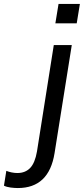

<svg xmlns="http://www.w3.org/2000/svg" viewBox="-151 -731 424 971"><path d="M129 -613 145 -711H253L237 -613ZM-61 220Q-77 220 -97 217.5Q-117 215 -131 208L-119 133Q-107 138 -92 141Q-77 144 -63 144Q-23 144 1.5 118.5Q26 93 36 35L121 -503H212L125 43Q97 220 -61 220Z"/></svg>

Font: Mulish Medium
Style: Italic
Weight: 500
Italic angle: -9°
Designer: Vernon Adams
Foundry: Vernon Adams
Version: Version 3.603; ttfautohint (v1.8.3)